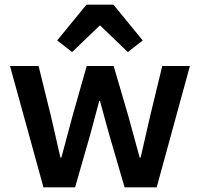

<svg xmlns="http://www.w3.org/2000/svg" viewBox="-20 -806 859 826"><path d="M23 -522H146L199 -307L240 -128H244L292 -307L353 -522H469L532 -307L581 -128H585L626 -307L678 -522H797L654 0H516L449 -230L410 -372H407L369 -230L303 0H167ZM468 -786 594 -632 530 -582 410 -697 290 -582 226 -632 352 -786Z"/></svg>

Font: IBM Plex Sans SmBld
Style: Regular
Weight: 600
Designer: Mike Abbink, Paul van der Laan, Pieter van Rosmalen
Foundry: Bold Monday
Version: Version 3.005